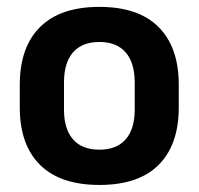

<svg xmlns="http://www.w3.org/2000/svg" viewBox="-20 -524 577 558"><path d="M269 13.5Q155 13.5 96.2 -45Q37.5 -103.5 37.5 -211.5V-278Q37.5 -386.5 96.2 -445.2Q155 -504 269 -504Q382.5 -504 441 -445.2Q499.5 -386.5 499.5 -278V-211.5Q499.5 -103.5 441.2 -45Q383 13.5 269 13.5ZM269 -89Q319 -89 345.2 -119Q371.5 -149 371.5 -205V-284.5Q371.5 -341.5 345.2 -371.8Q319 -402 269 -402Q218.5 -402 192.2 -371.8Q166 -341.5 166 -284.5V-205Q166 -149 192.2 -119Q218.5 -89 269 -89Z"/></svg>

Font: Anek Tamil SemiBold
Style: Regular
Weight: 600
Version: Version 1.003